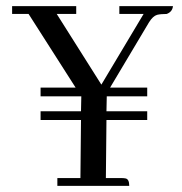

<svg xmlns="http://www.w3.org/2000/svg" viewBox="-20 -606 594 626"><path d="M401.4 0Q401.4 -22.5 388.7 -24.4Q382.8 -25.4 377 -25.4H325.2L327.1 -214.8H460V-243.2H327.1L328.1 -292H460V-320.3H338.9L465.8 -533.2Q478.5 -553.7 492.2 -557.6Q503.9 -560.5 523.4 -560.5Q542 -567.4 543.9 -585.9H369.1V-560.5H448.2L310.5 -330.1L165 -560.5H228.5V-585.9H19.5V-560.5H73.2L226.6 -320.3H112.3V-292H245.1L244.1 -243.2H112.3V-214.8H244.1L242.2 -25.4H167V0Z"/></svg>

Font: Abhaya Libre
Style: Regular
Weight: 400
Designer: Pushpananda Ekanayake, Sol Matas, Pathum Egodawatta
Foundry: Mooniak
Version: Version 1.050 ; ttfautohint (v1.6)